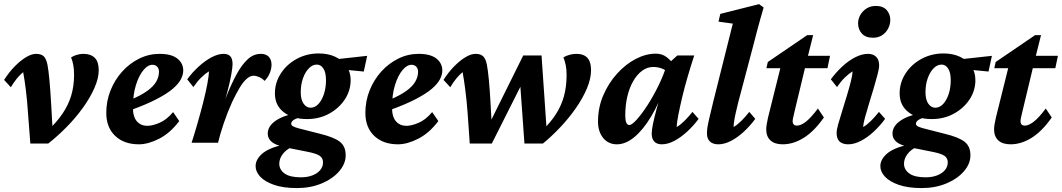

<svg xmlns="http://www.w3.org/2000/svg" viewBox="-24 -701 5216 943"><path d="M125 3.9 114.3 -134.8Q109.4 -209 103 -259.3Q96.7 -309.6 89.8 -346.7Q57.6 -320.3 29.3 -272.5L-3.9 -308.6Q20.5 -346.7 48.3 -375Q76.2 -403.3 103.5 -419.9Q130.9 -436.5 153.3 -436.5Q177.7 -436.5 190.4 -424.8Q203.1 -413.1 209 -383.8Q213.9 -359.4 218.8 -307.6Q223.6 -255.9 227.5 -186.5L234.4 -62.5L208 -57.6Q252.9 -98.6 282.2 -141.6Q311.5 -184.6 325.7 -231.4Q339.8 -278.3 339.8 -333Q339.8 -361.3 335.9 -381.8Q332 -402.3 325.2 -418.9Q336.9 -426.8 353 -431.6Q369.1 -436.5 385.7 -436.5Q421.9 -436.5 441.4 -417Q460.9 -397.5 460.9 -356.4Q460.9 -316.4 439.5 -268.1Q418 -219.7 382.3 -170.4Q346.7 -121.1 302.2 -76.2Q257.8 -31.2 212.9 3.9Z M658.2 7.8Q585 7.8 541.5 -33.7Q498 -75.2 498 -146.5Q498 -205.1 519 -257.3Q540 -309.6 576.2 -349.6Q612.3 -389.6 659.7 -413.1Q707 -436.5 759.8 -436.5Q817.4 -436.5 846.7 -413.6Q876 -390.6 876 -354.5Q876 -334 864.3 -311.5Q852.5 -289.1 824.7 -265.1Q796.9 -241.2 745.6 -214.4Q694.3 -187.5 615.2 -159.2V-210Q668.9 -232.4 699.7 -254.9Q730.5 -277.3 743.7 -300.8Q756.8 -324.2 756.8 -348.6Q756.8 -364.3 748 -373.5Q739.3 -382.8 724.6 -382.8Q702.1 -382.8 680.2 -356.4Q658.2 -330.1 643.6 -283.2Q628.9 -236.3 628.9 -172.9Q628.9 -127 648.4 -105Q668 -83 699.2 -83Q724.6 -83 759.3 -97.7Q793.9 -112.3 826.2 -150.4L856.4 -106.4Q812.5 -47.9 758.3 -20Q704.1 7.8 658.2 7.8Z M1221.7 -329.1Q1204.1 -329.1 1186.5 -313Q1168.9 -296.9 1151.9 -268.1Q1134.8 -239.3 1116.2 -200.2Q1092.8 -148.4 1074.7 -94.7Q1056.6 -41 1046.9 0H917Q930.7 -42 945.3 -92.8Q960 -143.6 973.1 -194.8Q986.3 -246.1 994.1 -287.6Q1002 -329.1 1002 -350.6Q983.4 -338.9 964.4 -320.3Q945.3 -301.8 925.8 -273.4L895.5 -311.5Q919.9 -344.7 951.2 -373.5Q982.4 -402.3 1014.6 -419.4Q1046.9 -436.5 1074.2 -436.5Q1095.7 -436.5 1106.9 -424.8Q1118.2 -413.1 1118.2 -385.7Q1118.2 -371.1 1111.8 -334Q1105.5 -296.9 1089.8 -239.3Q1074.2 -181.6 1043.9 -104.5H1040Q1065.4 -171.9 1089.4 -231.4Q1113.3 -291 1138.7 -337.4Q1164.1 -383.8 1192.9 -410.2Q1221.7 -436.5 1256.8 -436.5Q1282.2 -436.5 1295.9 -422.4Q1309.6 -408.2 1309.6 -382.8Q1309.6 -363.3 1300.8 -341.8Q1292 -320.3 1275.4 -303.7Q1264.6 -315.4 1249.5 -322.3Q1234.4 -329.1 1221.7 -329.1Z M1434.6 222.7Q1366.2 222.7 1320.8 206.5Q1275.4 190.4 1253.4 166Q1231.4 141.6 1231.4 115.2Q1231.4 83 1262.2 55.2Q1293 27.3 1362.3 10.7L1408.2 21.5Q1380.9 34.2 1364.3 56.2Q1347.7 78.1 1347.7 103.5Q1347.7 131.8 1373.5 150.9Q1399.4 169.9 1454.1 169.9Q1485.4 169.9 1509.8 160.6Q1534.2 151.4 1548.3 134.8Q1562.5 118.2 1562.5 96.7Q1562.5 75.2 1545.9 64Q1529.3 52.7 1483.4 43.9L1380.9 23.4L1372.1 19.5Q1333 13.7 1312 -2.9Q1291 -19.5 1291 -44.9Q1291 -80.1 1327.6 -106.4Q1364.3 -132.8 1429.7 -145.5L1451.2 -124Q1433.6 -121.1 1419.9 -112.8Q1406.2 -104.5 1406.2 -92.8Q1406.2 -85.9 1414.6 -81.1Q1422.9 -76.2 1440.4 -71.3L1547.9 -43.9Q1616.2 -27.3 1645 -4.9Q1673.8 17.6 1673.8 61.5Q1673.8 103.5 1641.6 140.6Q1609.4 177.7 1555.2 200.2Q1501 222.7 1434.6 222.7ZM1484.4 -116.2Q1413.1 -116.2 1369.6 -149.9Q1326.2 -183.6 1326.2 -242.2Q1326.2 -294.9 1355 -339.8Q1383.8 -384.8 1433.1 -411.6Q1482.4 -438.5 1542 -438.5Q1587.9 -438.5 1623 -421.9Q1658.2 -405.3 1678.2 -376Q1698.2 -346.7 1698.2 -307.6Q1698.2 -255.9 1669.4 -212.4Q1640.6 -168.9 1592.3 -142.6Q1543.9 -116.2 1484.4 -116.2ZM1501 -171.9Q1522.5 -171.9 1539.6 -189.9Q1556.6 -208 1566.9 -238.8Q1577.1 -269.5 1577.1 -307.6Q1577.1 -344.7 1564.5 -364.3Q1551.8 -383.8 1532.2 -383.8Q1510.7 -383.8 1492.7 -365.2Q1474.6 -346.7 1463.9 -315.9Q1453.1 -285.2 1453.1 -248Q1453.1 -210.9 1467.3 -191.4Q1481.4 -171.9 1501 -171.9ZM1762.7 -349.6 1631.8 -362.3 1610.4 -408.2 1779.3 -426.8Z M1930.7 7.8Q1857.4 7.8 1814 -33.7Q1770.5 -75.2 1770.5 -146.5Q1770.5 -205.1 1791.5 -257.3Q1812.5 -309.6 1848.6 -349.6Q1884.8 -389.6 1932.1 -413.1Q1979.5 -436.5 2032.2 -436.5Q2089.8 -436.5 2119.1 -413.6Q2148.4 -390.6 2148.4 -354.5Q2148.4 -334 2136.7 -311.5Q2125 -289.1 2097.2 -265.1Q2069.3 -241.2 2018.1 -214.4Q1966.8 -187.5 1887.7 -159.2V-210Q1941.4 -232.4 1972.2 -254.9Q2002.9 -277.3 2016.1 -300.8Q2029.3 -324.2 2029.3 -348.6Q2029.3 -364.3 2020.5 -373.5Q2011.7 -382.8 1997.1 -382.8Q1974.6 -382.8 1952.6 -356.4Q1930.7 -330.1 1916 -283.2Q1901.4 -236.3 1901.4 -172.9Q1901.4 -127 1920.9 -105Q1940.4 -83 1971.7 -83Q1997.1 -83 2031.7 -97.7Q2066.4 -112.3 2098.6 -150.4L2128.9 -106.4Q2085 -47.9 2030.8 -20Q1976.6 7.8 1930.7 7.8Z M2283.2 3.9 2272.5 -148.4Q2267.6 -211.9 2261.2 -260.7Q2254.9 -309.6 2248 -346.7Q2215.8 -320.3 2187.5 -272.5L2154.3 -308.6Q2178.7 -346.7 2206.5 -375Q2234.4 -403.3 2261.7 -419.9Q2289.1 -436.5 2311.5 -436.5Q2335.9 -436.5 2348.6 -424.8Q2361.3 -413.1 2367.2 -383.8Q2372.1 -359.4 2377 -309.6Q2381.8 -259.8 2385.7 -186.5L2392.6 -62.5H2364.3L2545.9 -428.7H2635.7L2661.1 -59.6L2636.7 -57.6Q2679.7 -98.6 2706.5 -140.6Q2733.4 -182.6 2746.1 -229.5Q2758.8 -276.4 2758.8 -333Q2758.8 -361.3 2754.4 -381.8Q2750 -402.3 2743.2 -418.9Q2754.9 -426.8 2772.5 -431.6Q2790 -436.5 2806.6 -436.5Q2842.8 -436.5 2860.8 -417Q2878.9 -397.5 2878.9 -356.4Q2878.9 -314.5 2858.4 -266.1Q2837.9 -217.8 2803.7 -168.9Q2769.5 -120.1 2727.5 -75.7Q2685.5 -31.2 2642.6 3.9H2551.8L2529.3 -310.5H2549.8L2391.6 3.9Z M3005.9 7.8Q2963.9 7.8 2938.5 -23.4Q2913.1 -54.7 2913.1 -103.5Q2913.1 -172.9 2939 -232.9Q2964.8 -293 3006.8 -339.4Q3048.8 -385.7 3098.6 -411.6Q3148.4 -437.5 3197.3 -437.5Q3227.5 -437.5 3249.5 -420.9Q3271.5 -404.3 3293.9 -375L3258.8 -343.8Q3244.1 -358.4 3224.6 -365.2Q3205.1 -372.1 3184.6 -372.1Q3155.3 -372.1 3130.4 -354Q3105.5 -335.9 3086.4 -303.2Q3067.4 -270.5 3057.1 -227.1Q3046.9 -183.6 3046.9 -132.8Q3046.9 -111.3 3051.8 -99.1Q3056.6 -86.9 3067.4 -86.9Q3079.1 -86.9 3103 -113.3Q3127 -139.6 3155.3 -183.1Q3183.6 -226.6 3209.5 -279.3Q3235.4 -332 3252 -385.7L3268.6 -397.5L3302.7 -428.7H3385.7Q3370.1 -380.9 3354.5 -328.1Q3338.9 -275.4 3327.1 -225.6Q3315.4 -175.8 3307.6 -136.7Q3299.8 -97.7 3299.8 -77.1Q3319.3 -88.9 3338.4 -107.9Q3357.4 -127 3377 -151.4L3407.2 -117.2Q3382.8 -84 3351.6 -55.2Q3320.3 -26.4 3288.1 -9.3Q3255.9 7.8 3226.6 7.8Q3202.1 7.8 3189.5 -5.9Q3176.8 -19.5 3176.8 -44.9Q3176.8 -60.5 3182.6 -90.3Q3188.5 -120.1 3201.2 -167Q3213.9 -213.9 3235.4 -283.2H3244.1Q3212.9 -193.4 3173.8 -128.4Q3134.8 -63.5 3091.8 -27.8Q3048.8 7.8 3005.9 7.8Z M3503.9 7.8Q3477.5 7.8 3462.9 -5.9Q3448.2 -19.5 3448.2 -45.9Q3448.2 -58.6 3450.2 -72.8Q3452.1 -86.9 3458.5 -115.2Q3464.8 -143.6 3478.5 -199.2L3575.2 -585L3504.9 -594.7L3513.7 -632.8L3704.1 -680.7L3726.6 -664.1Q3709 -604.5 3696.3 -556.6Q3683.6 -508.8 3672.9 -466.8L3601.6 -197.3Q3594.7 -169.9 3589.4 -146Q3584 -122.1 3581.5 -104.5Q3579.1 -86.9 3579.1 -77.1Q3598.6 -88.9 3617.7 -107.9Q3636.7 -127 3656.2 -151.4L3685.5 -117.2Q3661.1 -84 3630.4 -55.2Q3599.6 -26.4 3566.9 -9.3Q3534.2 7.8 3503.9 7.8Z M4022.5 -124Q3974.6 -55.7 3923.3 -23.9Q3872.1 7.8 3820.3 7.8Q3781.2 7.8 3760.3 -11.2Q3739.3 -30.3 3739.3 -65.4Q3739.3 -76.2 3741.7 -90.8Q3744.1 -105.5 3748 -123L3808.6 -366.2H3740.2L3747.1 -396.5L3940.4 -528.3H3969.7L3935.5 -391.6L3877 -147.5Q3873 -129.9 3871.1 -121.1Q3869.1 -112.3 3869.1 -106.4Q3869.1 -84 3890.6 -84Q3908.2 -84 3932.6 -102.1Q3957 -120.1 3993.2 -168ZM3883.8 -366.2 3895.5 -426.8H4052.7L4040 -366.2Z M4141.6 7.8Q4115.2 7.8 4100.1 -5.4Q4085 -18.6 4085 -48.8Q4085 -63.5 4093.3 -92.8Q4101.6 -122.1 4113.3 -159.2Q4125 -196.3 4136.2 -233.9Q4147.5 -271.5 4155.3 -302.7Q4163.1 -334 4163.1 -350.6Q4144.5 -338.9 4125.5 -320.3Q4106.4 -301.8 4086.9 -273.4L4056.6 -311.5Q4081.1 -344.7 4111.8 -373.5Q4142.6 -402.3 4175.8 -419.4Q4209 -436.5 4238.3 -436.5Q4264.6 -436.5 4279.3 -421.9Q4293.9 -407.2 4293.9 -379.9Q4293.9 -365.2 4286.1 -335.4Q4278.3 -305.7 4267.1 -267.6Q4255.9 -229.5 4244.1 -191.9Q4232.4 -154.3 4224.1 -123.5Q4215.8 -92.8 4215.8 -77.1Q4235.4 -88.9 4254.4 -107.9Q4273.4 -127 4293 -151.4L4323.2 -117.2Q4298.8 -84 4268.1 -55.2Q4237.3 -26.4 4204.6 -9.3Q4171.9 7.8 4141.6 7.8ZM4263.7 -515.6Q4227.5 -515.6 4209 -536.1Q4190.4 -556.6 4190.4 -586.9Q4190.4 -608.4 4201.7 -627.9Q4212.9 -647.5 4232.4 -659.7Q4252 -671.9 4277.3 -671.9Q4312.5 -671.9 4330.6 -651.9Q4348.6 -631.8 4348.6 -603.5Q4348.6 -581.1 4337.9 -560.5Q4327.1 -540 4308.1 -527.8Q4289.1 -515.6 4263.7 -515.6Z M4502.9 222.7Q4434.6 222.7 4389.2 206.5Q4343.8 190.4 4321.8 166Q4299.8 141.6 4299.8 115.2Q4299.8 83 4330.6 55.2Q4361.3 27.3 4430.7 10.7L4476.6 21.5Q4449.2 34.2 4432.6 56.2Q4416 78.1 4416 103.5Q4416 131.8 4441.9 150.9Q4467.8 169.9 4522.5 169.9Q4553.7 169.9 4578.1 160.6Q4602.5 151.4 4616.7 134.8Q4630.9 118.2 4630.9 96.7Q4630.9 75.2 4614.3 64Q4597.7 52.7 4551.8 43.9L4449.2 23.4L4440.4 19.5Q4401.4 13.7 4380.4 -2.9Q4359.4 -19.5 4359.4 -44.9Q4359.4 -80.1 4396 -106.4Q4432.6 -132.8 4498 -145.5L4519.5 -124Q4502 -121.1 4488.3 -112.8Q4474.6 -104.5 4474.6 -92.8Q4474.6 -85.9 4482.9 -81.1Q4491.2 -76.2 4508.8 -71.3L4616.2 -43.9Q4684.6 -27.3 4713.4 -4.9Q4742.2 17.6 4742.2 61.5Q4742.2 103.5 4710 140.6Q4677.7 177.7 4623.5 200.2Q4569.3 222.7 4502.9 222.7ZM4552.7 -116.2Q4481.4 -116.2 4438 -149.9Q4394.5 -183.6 4394.5 -242.2Q4394.5 -294.9 4423.3 -339.8Q4452.1 -384.8 4501.5 -411.6Q4550.8 -438.5 4610.4 -438.5Q4656.2 -438.5 4691.4 -421.9Q4726.6 -405.3 4746.6 -376Q4766.6 -346.7 4766.6 -307.6Q4766.6 -255.9 4737.8 -212.4Q4709 -168.9 4660.6 -142.6Q4612.3 -116.2 4552.7 -116.2ZM4569.3 -171.9Q4590.8 -171.9 4607.9 -189.9Q4625 -208 4635.3 -238.8Q4645.5 -269.5 4645.5 -307.6Q4645.5 -344.7 4632.8 -364.3Q4620.1 -383.8 4600.6 -383.8Q4579.1 -383.8 4561 -365.2Q4543 -346.7 4532.2 -315.9Q4521.5 -285.2 4521.5 -248Q4521.5 -210.9 4535.6 -191.4Q4549.8 -171.9 4569.3 -171.9ZM4831.1 -349.6 4700.2 -362.3 4678.7 -408.2 4847.7 -426.8Z M5141.6 -124Q5093.8 -55.7 5042.5 -23.9Q4991.2 7.8 4939.5 7.8Q4900.4 7.8 4879.4 -11.2Q4858.4 -30.3 4858.4 -65.4Q4858.4 -76.2 4860.8 -90.8Q4863.3 -105.5 4867.2 -123L4927.7 -366.2H4859.4L4866.2 -396.5L5059.6 -528.3H5088.9L5054.7 -391.6L4996.1 -147.5Q4992.2 -129.9 4990.2 -121.1Q4988.3 -112.3 4988.3 -106.4Q4988.3 -84 5009.8 -84Q5027.3 -84 5051.8 -102.1Q5076.2 -120.1 5112.3 -168ZM5002.9 -366.2 5014.6 -426.8H5171.9L5159.2 -366.2Z"/></svg>

Font: Crimson Pro
Style: Bold Italic
Weight: 700
Italic angle: -12°
Designer: Jacques Le Bailly
Foundry: Baron von Fonthausen
Version: Version 1.003